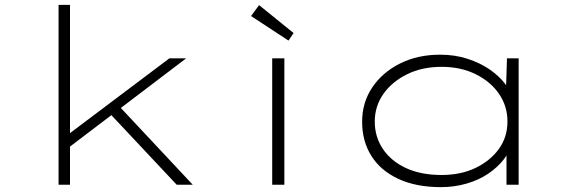

<svg xmlns="http://www.w3.org/2000/svg" viewBox="-20 -760 2354 790"><path d="M255 -147 261 -207 677 -520H746ZM221 0V-740H268V0ZM707 0 415 -311 448 -347 773 0Z M1100 0V-520H1150V0ZM1167 -593 1013 -694 1046 -739 1188 -624Z M1794 10Q1692 10 1619 -24Q1546 -58 1508 -118.5Q1470 -179 1470 -259Q1470 -338 1511.5 -400Q1553 -462 1625.5 -498.5Q1698 -535 1791 -535Q1852 -535 1904 -518Q1956 -501 1995 -474Q2034 -447 2058 -415.5Q2082 -384 2086 -356L2061 -363L2066 -520H2114V0H2064V-150L2083 -174Q2079 -138 2053.5 -105Q2028 -72 1989 -45.5Q1950 -19 1899.5 -4.5Q1849 10 1794 10ZM1797 -40Q1876 -40 1936.5 -69Q1997 -98 2032.5 -147Q2068 -196 2068 -260Q2068 -323 2033.5 -373.5Q1999 -424 1937.5 -454.5Q1876 -485 1797 -485Q1717 -485 1655 -454.5Q1593 -424 1557.5 -373.5Q1522 -323 1522 -260Q1522 -197 1555.5 -147Q1589 -97 1650.5 -68.5Q1712 -40 1797 -40Z"/></svg>

Font: Lexend Zetta ExtraLight
Style: Regular
Weight: 250
Version: Version 1.007